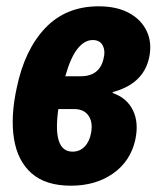

<svg xmlns="http://www.w3.org/2000/svg" viewBox="-20 -579 499 609"><path d="M205 10Q125 10 80.5 -29Q36 -68 24.5 -138Q13 -208 33 -300Q58 -421 123.5 -490Q189 -559 293 -559Q350 -559 389 -538Q428 -517 445.5 -480Q463 -443 453 -396Q435 -313 338 -287L337 -284Q382 -269 401.5 -229.5Q421 -190 409 -135Q394 -68 339 -29Q284 10 205 10ZM274 -452Q248 -452 226 -424.5Q204 -397 187 -337H235Q295 -337 308 -391Q315 -417 306 -434.5Q297 -452 274 -452ZM210 -98Q233 -98 248.5 -114Q264 -130 269 -158Q275 -192 260.5 -212.5Q246 -233 216 -233H165Q146 -98 210 -98Z"/></svg>

Font: Noto Sans ExtraCondensed ExtraBold
Style: Italic
Weight: 800
Width: 2
Italic angle: -12°
Designer: Monotype Design Team
Foundry: Monotype Imaging Inc.
Version: Version 2.013; ttfautohint (v1.8.4.7-5d5b)